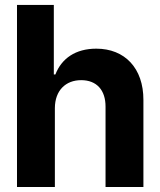

<svg xmlns="http://www.w3.org/2000/svg" viewBox="-20 -747 639 767"><path d="M199.2 -315.3C199.6 -385.7 242.5 -426.8 304.3 -426.8C365.8 -426.8 402 -387.4 401.6 -320.3V0H552.9V-347.3C553.3 -475.1 478 -552.6 364.7 -552.6C281.6 -552.6 226.2 -513.5 201.3 -449.6H195V-727.3H47.9V0H199.2Z"/></svg>

Font: RED Number
Style: Bold
Weight: 700
Designer: RED UED
Foundry: rsms
Version: Version 1.003;FEAKit 1.0